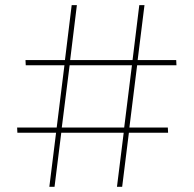

<svg xmlns="http://www.w3.org/2000/svg" viewBox="-20 -719 747 739"><path d="M476.1 -208 450.2 0H430.2L456.1 -208H215.8L189.9 0H169.9L195.8 -208H46.9L45.9 -228H198.2L228 -467.8H79.1L78.1 -487.8H230L255.9 -699.2H275.9L250 -487.8H490.2L516.1 -699.2H536.1L509.8 -487.8H658.2L659.2 -467.8H507.8L478 -228H626L627 -208ZM487.8 -467.8H248L217.8 -228H458Z"/></svg>

Font: Montserrat
Style: Thin
Weight: 250
Designer: Julieta Ulanovsky
Foundry: Julieta Ulanovsky
Version: Version 1.000;PS 002.000;hotconv 1.0.70;makeotf.lib2.5.58329